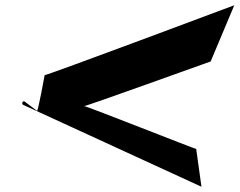

<svg xmlns="http://www.w3.org/2000/svg" viewBox="-20 -794 912 731"><path d="M150 -508C150 -508 125 -371 121 -372L73 -408C69 -409 66 -407 65 -403C64 -399 66 -395 70 -394L747 -83L727 -227C723 -226 301 -394 300 -390C299 -386 778 -559 782 -560L872 -774C872 -774 149 -503 150 -508Z"/></svg>

Font: PlasticEraser
Style: It
Weight: 400
Foundry: Cannot Into Space Fonts
Version: Version 0.43